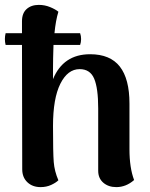

<svg xmlns="http://www.w3.org/2000/svg" viewBox="-23 -752 615 786"><path d="M526 -15Q493 14 453 14Q421 14 400 -4Q379 -22 379 -53V-308Q379 -391 362.5 -430Q346 -469 303 -469Q254 -469 224 -409Q194 -349 194 -236Q194 -126 197 -88.5Q200 -51 216 -14Q206 -4 186.5 5Q167 14 143 14Q110 14 89 -6Q68 -26 68 -59L67 -568H0Q-3 -580 -3 -592Q-3 -604 0 -616H67V-665Q67 -698 86 -715Q105 -732 136 -732Q160 -732 182 -723Q204 -714 216 -704Q205 -668 200 -616H305Q309 -605 309 -592Q309 -579 305 -568H196Q194 -510 194 -472V-428Q236 -530 346 -530Q428 -530 467.5 -479.5Q507 -429 507 -328V-141Q507 -65 526 -15Z"/></svg>

Font: Arima Madurai Black
Style: Regular
Weight: 900
Designer: Joana Correia and Natanael Gama
Foundry: NDISCOVER
Version: Version 1.019